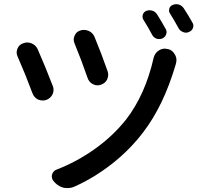

<svg xmlns="http://www.w3.org/2000/svg" viewBox="-20 -870 993 940"><path d="M344.7 -658.2Q340.8 -667 340.8 -676.8Q340.8 -686.5 345.7 -696.3Q353.5 -714.8 373 -720.7Q381.8 -723.6 390.6 -723.6Q402.3 -723.6 414.1 -718.8Q433.6 -710 442.4 -690.4Q477.5 -605.5 506.8 -521.5Q509.8 -512.7 509.8 -503.9Q509.8 -493.2 504.9 -481.4Q495.1 -461.9 473.6 -455.1Q465.8 -452.1 457 -452.1Q446.3 -452.1 434.6 -458Q416 -467.8 409.2 -487.3Q378.9 -575.2 344.7 -658.2ZM732.4 -587.9Q738.3 -610.4 757.8 -623Q771.5 -631.8 786.1 -631.8Q793 -631.8 799.8 -629.9H802.7Q825.2 -624 835.9 -603.5Q843.8 -590.8 843.8 -576.2Q843.8 -568.4 841.8 -560.5Q840.8 -558.6 838.9 -549.8Q780.3 -352.5 682.6 -224.6Q617.2 -137.7 528.8 -68.4Q440.4 1 343.8 43.9Q328.1 50.8 311.5 50.8Q302.7 50.8 293.9 49.8Q268.6 43.9 250 25.4L244.1 18.6Q235.4 9.8 233.9 -2.4Q232.4 -14.6 239.3 -25.4Q246.1 -36.1 257.8 -40Q354.5 -77.1 443.4 -140.1Q532.2 -203.1 596.7 -284.2Q691.4 -406.2 732.4 -587.9ZM66.4 -592.8Q61.5 -602.5 61.5 -613.3Q61.5 -622.1 65.4 -631.8Q73.2 -651.4 93.8 -658.2Q103.5 -662.1 113.3 -662.1Q124 -662.1 135.7 -657.2Q156.2 -648.4 165 -627.9Q203.1 -541 238.3 -449.2Q242.2 -439.5 242.2 -430.7Q242.2 -418.9 237.3 -408.2Q227.5 -388.7 207 -380.9Q198.2 -377.9 189.5 -377.9Q177.7 -377.9 166 -382.8Q146.5 -392.6 138.7 -414.1Q104.5 -505.9 66.4 -592.8ZM682.6 -772.5Q677.7 -780.3 677.7 -788.1Q677.7 -793 678.7 -796.9Q682.6 -810.5 695.3 -816.4Q710 -822.3 725.1 -817.9Q740.2 -813.5 749 -799.8Q770.5 -765.6 791 -728.5Q798.8 -715.8 793.5 -701.7Q788.1 -687.5 774.4 -681.6Q767.6 -678.7 759.8 -678.7Q752.9 -678.7 746.1 -680.7Q731.4 -686.5 724.6 -700.2Q706.1 -735.4 682.6 -772.5ZM813.5 -801.8Q807.6 -809.6 807.6 -818.4Q807.6 -823.2 808.6 -827.1Q812.5 -840.8 825.2 -845.7Q834 -849.6 842.8 -849.6Q849.6 -849.6 855.5 -847.7Q871.1 -842.8 879.9 -829.1Q902.3 -794.9 921.9 -759.8Q926.8 -752 926.8 -744.1Q926.8 -739.3 924.8 -733.4Q919.9 -719.7 906.2 -713.9Q898.4 -710 890.6 -710Q883.8 -710 877 -712.9Q862.3 -717.8 854.5 -731.4Q831.1 -774.4 813.5 -801.8Z"/></svg>

Font: Gen Jyuu Gothic P Medium
Style: Regular
Weight: 500
Designer: [Source Han Sans]
Ryoko NISHIZUKA  (kana & ideographs); Paul D. Hunt (Latin, Greek & Cyrillic); Wenlong ZHANG  (bopomofo
Version: Version 1.002.20150607